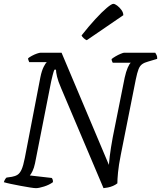

<svg xmlns="http://www.w3.org/2000/svg" viewBox="-29 -978 837 998"><path d="M158 0Q149 0 127 -3.5Q105 -7 78 -12Q51 -17 27.5 -22Q4 -27 -9 -31Q-7 -38 -3 -45Q1 -52 5 -55L33 -59Q50 -62 62 -69.5Q74 -77 83 -96.5Q92 -116 100 -157L181 -577Q188 -611 198 -630.5Q208 -650 214 -655H123Q122 -658 119.5 -663.5Q117 -669 117 -675Q124 -681 137 -688Q150 -695 163 -699.5Q176 -704 182 -704H291L537 -121Q539 -144 541.5 -166Q544 -188 548 -212Q552 -236 557 -264L619 -574Q626 -606 635 -626.5Q644 -647 651 -652H557Q556 -654 553.5 -659.5Q551 -665 551 -671Q558 -677 571.5 -685Q585 -693 598.5 -698.5Q612 -704 616 -704H778Q781 -700 785 -691.5Q789 -683 788 -672L741 -658Q722 -653 710 -644.5Q698 -636 691 -618Q684 -600 677 -566L599 -174Q588 -119 584.5 -82Q581 -45 581 -25Q571 -17 558 -11.5Q545 -6 532 -3.5Q519 -1 509 0L289 -519Q273 -556 267.5 -579.5Q262 -603 262 -616H254Q252 -611 249.5 -604.5Q247 -598 244.5 -586.5Q242 -575 237 -555L153 -129Q148 -105 140 -88.5Q132 -72 126 -66L240 -53Q243 -50 245 -43.5Q247 -37 246 -31Q227 -17 200 -8.5Q173 0 158 0ZM422 -769Q414 -772 405.5 -780Q397 -788 395 -794Q433 -842 467 -879Q501 -916 526 -937Q551 -958 560 -958Q568 -958 580 -949Q592 -940 602 -926.5Q612 -913 612 -899Z"/></svg>

Font: Texturina Medium 12pt Light
Style: Italic
Weight: 300
Italic angle: -11°
Version: Version 1.002